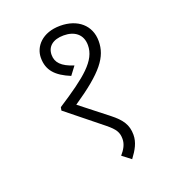

<svg xmlns="http://www.w3.org/2000/svg" viewBox="-129 -731 810 901"><g transform="rotate(-20 275.5 -280.0)"><path d="M273 -632C183 -632 137 -577 137 -521C137 -458 172 -422 242 -393L273 -434C213 -453 189 -479 189 -517C189 -558 219 -584 273 -584C326 -584 365 -557 365 -502C365 -425 294 -368 146 -272L143 -256L317 -116C356 -84 367 -66 367 -33C367 -7 354 16 334 39L377 72C404 36 422 4 422 -34C422 -84 400 -115 353 -152L218 -258C372 -362 419 -424 419 -503C419 -582 360 -632 273 -632Z"/></g></svg>

Font: Noto Sans Devanagari UI Light
Style: Regular
Weight: 300
Designer: Jelle Bosma - Monotype Design Team
Foundry: Monotype Imaging Inc.
Version: Version 2.004